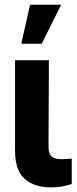

<svg xmlns="http://www.w3.org/2000/svg" viewBox="-20 -797 331 823"><path d="M44.5 -539.1H189.6L187.9 -168.9Q187.8 -136.7 202.3 -125.7Q216.8 -114.6 244.7 -114.6Q258 -114.6 268.3 -115.6Q278.5 -116.6 287.5 -117.4V-8.2Q268.2 -1.6 245.5 2.3Q222.9 6.2 198.4 6.2Q127.3 6.2 85.8 -30.4Q44.3 -67.1 44.5 -151.4ZM71.3 -609.6 108.8 -776.6H242L159 -609.6Z"/></svg>

Font: Inter Display V
Style: Regular
Weight: 400
Designer: Rasmus Andersson
Foundry: rsms
Version: Version 3.015;git-src